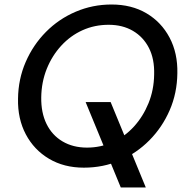

<svg xmlns="http://www.w3.org/2000/svg" viewBox="-20 -732 832 852"><path d="M516 100 360 -279H471L627 100ZM352 12Q264 12 197.5 -27.5Q131 -67 94.5 -136Q58 -205 60 -294Q61 -381 94 -457Q127 -533 184 -590.5Q241 -648 316 -680Q391 -712 475 -712Q564 -712 630 -673Q696 -634 732.5 -565Q769 -496 767 -407Q766 -319 733 -243Q700 -167 643 -109.5Q586 -52 512 -20Q438 12 352 12ZM366 -77Q427 -77 480.5 -101.5Q534 -126 574.5 -170.5Q615 -215 639 -274Q663 -333 664 -401Q666 -470 641 -519Q616 -568 570 -595Q524 -622 462 -622Q400 -622 346.5 -598Q293 -574 252 -529.5Q211 -485 187.5 -426.5Q164 -368 163 -300Q162 -232 186.5 -182Q211 -132 257.5 -104.5Q304 -77 366 -77Z"/></svg>

Font: DM Sans 20pt Medium
Style: Italic
Weight: 500
Italic angle: -10°
Version: Version 4.004;gftools[0.9.30]